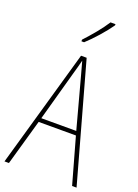

<svg xmlns="http://www.w3.org/2000/svg" viewBox="-175 -1023 787 1094"><g transform="rotate(20 218.5 -475.5)"><path d="M327 -944V-951H297C265 -901 223 -852 178 -803V-793H194C237 -832 294 -896 327 -944ZM410 0H437L238 -715H204L0 0H27L106 -278H332ZM243 -607 325 -303H113L197 -606C206 -638 213 -662 220 -691C228 -660 235 -637 243 -607Z"/></g></svg>

Font: Noto Sans Gurmukhi Condensed Thin
Style: Regular
Weight: 100
Width: 3
Designer: Jelle Bosma - Monotype Design Team
Foundry: Monotype Imaging Inc.
Version: Version 2.004